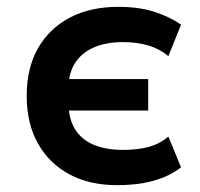

<svg xmlns="http://www.w3.org/2000/svg" viewBox="-20 -531 583 561"><path d="M322 10Q242 10 183 -21.5Q124 -53 91 -111.5Q58 -170 58 -251Q58 -332 91 -390Q124 -448 184 -479.5Q244 -511 325 -511Q386 -511 431 -496.5Q476 -482 509 -459L472 -367Q447 -388 414 -398Q381 -408 339 -408Q291 -408 255.5 -393Q220 -378 200 -348Q180 -318 180 -272L174 -300H413V-208H174L180 -233Q180 -184 199.5 -153Q219 -122 255 -107.5Q291 -93 339 -93Q381 -93 413.5 -101.5Q446 -110 472 -132L509 -42Q487 -25 459.5 -13.5Q432 -2 398 4Q364 10 322 10Z"/></svg>

Font: Nunito Sans 7pt SemiCondensed
Style: Bold
Weight: 700
Width: 4
Designer: Vernon Adams
Foundry: Vernon Adams
Version: Version 3.101;gftools[0.9.27]